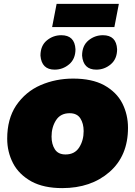

<svg xmlns="http://www.w3.org/2000/svg" viewBox="-20 -959 694 987"><path d="M568 -820H248L271 -939H591ZM261 -601Q194 -601 188 -673Q188 -724 220.5 -751Q253 -778 295 -778Q364 -778 368 -706Q368 -656 335.5 -628.5Q303 -601 261 -601ZM475 -601Q408 -601 402 -673Q402 -724 434.5 -751Q467 -778 509 -778Q578 -778 582 -706Q582 -656 549.5 -628.5Q517 -601 475 -601ZM300 8Q205 8 142 -26Q76.5 -62.5 46.8 -120.5Q17 -178.5 17 -246Q17 -347 62.5 -416Q111.5 -488 189 -521.5Q266.5 -555 356 -555Q452 -555 514.5 -521.5Q579.5 -485.5 608.8 -427.8Q638 -370 638 -302Q638 -158 543 -75Q448 8 300 8ZM317 -165Q364 -165 387 -201Q410 -237 410 -285Q410 -324 393 -350.5Q376 -377 338 -377Q291 -377 268 -341Q245 -305 245 -257Q245 -218 262 -191.5Q279 -165 317 -165Z"/></svg>

Font: Argentum Sans Black
Style: Italic
Weight: 900
Italic angle: -11°
Designer: Julieta Ulanovsky (font), Cristiano Sobral (main changes and remaster)
Foundry: Julieta Ulanovsky (font), Cristiano Sobral (main changes and remaster)
Version: Version 2.007;June 15, 2022;FontCreator 14.0.0.2814 64-bit; 